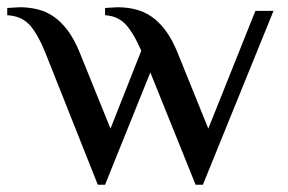

<svg xmlns="http://www.w3.org/2000/svg" viewBox="-25 -500 794 530"><path d="M550 -145 680 -470H730L535 10H515L390 -300L265 10H245L100 -355Q77 -411 54.5 -433.5Q32 -456 -5 -458V-478Q-1 -478 11 -479Q23 -480 30 -480Q54 -480 77.5 -474.5Q101 -469 122 -455Q143 -441 161.5 -416.5Q180 -392 195 -355L280 -145L365 -360Q342 -412 320.5 -434Q299 -456 265 -458V-478Q269 -478 281 -479Q293 -480 300 -480Q324 -480 347.5 -474.5Q371 -469 392 -455Q413 -441 431.5 -416.5Q450 -392 465 -355Z"/></svg>

Font: Philosopher
Style: Regular
Weight: 400
Designer: Jovanny Lemonad
Foundry: Jovanny Lemonad
Version: Version 1.000